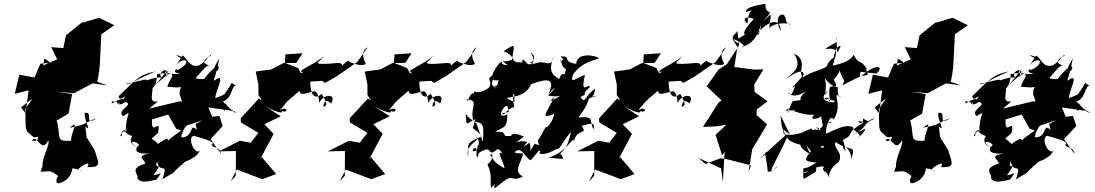

<svg xmlns="http://www.w3.org/2000/svg" viewBox="-20 -832 5553 974"><path d="M238 -513 185 -509 155 -439 78 -453 55 -356 125 -374 110 -257 87 -287 145 -333 109 -280C110 -192 106 -174 125 -158C158 -133 140 -124 210 -154C137 -193 210 -109 141 -118C170 -158 187 -50 224 -118C239 -108 189 -27 196 14C231 -17 209 -29 185 39C233 39 232 27 275 61C267 69 253 112 293 93C337 75 346 37 347 22C389 26 412 49 378 29C373 20 450 -27 423 16C496 17 482 1 460 -71L419 -136L413 -190C449 -159 404 -223 410 -259C457 -270 401 -186 471 -233C409 -211 421 -199 333 -184C389 -232 337 -157 341 -118C256 -114 293 -132 266 -227L270 -222L328 -256L346 -355L266 -367L355 -359L449 -409L525 -399L473 -417L480 -450L486 -499L494 -658L560 -704L483 -742L406 -719L394 -717L315 -653L301 -588L240 -593L270 -531L191 -496L182 -404L205 -535Z M781 -317C725 -311 764 -360 751 -408C719 -361 777 -371 777 -457C807 -453 892 -494 806 -460C899 -467 827 -424 830 -390C838 -398 919 -368 914 -420C864 -338 913 -350 900 -295C890 -281 951 -259 942 -299L946 -309L891 -318L737 -281ZM979 -173C938 -213 965 -133 899 -135C909 -197 959 -218 905 -191C911 -164 863 -153 833 -118C839 -148 779 -98 781 -102C745 -142 736 -114 782 -158C798 -245 746 -130 751 -226L833 -251L874 -178L899 -171L929 -196L1057 -238L1037 -287L1158 -270L1170 -262C1206 -261 1161 -253 1123 -308C1092 -235 1154 -286 1110 -317C1161 -332 1151 -400 1180 -399C1135 -407 1182 -442 1117 -352C1158 -378 1130 -354 1072 -334C1074 -376 1132 -471 1065 -422C1065 -437 1075 -441 1093 -539C1095 -533 1037 -458 1084 -474C1105 -512 1066 -499 1016 -432C953 -421 944 -486 912 -378C1002 -453 1019 -510 1051 -499C1032 -500 982 -517 1050 -549C1052 -569 1023 -512 985 -499C936 -489 943 -539 872 -553C912 -525 901 -546 935 -522C895 -560 918 -564 874 -501C916 -553 963 -515 877 -475C889 -493 837 -465 897 -458C819 -450 859 -481 757 -392C850 -482 823 -510 823 -439C859 -508 756 -464 809 -431C791 -460 664 -401 730 -417C722 -437 721 -427 615 -406C643 -401 645 -417 769 -470C685 -454 665 -424 582 -344C586 -306 636 -371 606 -329C571 -333 539 -288 548 -319C557 -313 596 -320 583 -301C575 -354 556 -273 616 -315C664 -300 568 -274 604 -243C656 -273 621 -262 618 -177C638 -169 567 -141 642 -186C558 -148 604 -118 598 -164C638 -189 583 -164 651 -142C631 -108 655 -97 673 -85C618 -126 678 -114 686 -96C652 -69 678 -47 741 -54C661 -39 719 -23 716 -2C629 25 688 54 677 70C688 104 753 83 774 79C811 28 795 53 758 57C817 -22 757 38 777 -14C789 58 837 -21 804 78C916 7 813 84 893 11C850 34 898 13 918 -11C999 -42 949 -48 955 -62C933 -37 958 -4 1001 -77C976 -25 924 -135 963 -143C1046 -120 1071 -109 1054 -98C1055 -80 1095 -92 1101 -51L1048 -126L1110 -193L1093 -244L1037 -237L972 -203Z M1483 -513 1418 -512 1357 -480 1277 -469 1291 -403V-350L1309 -323L1293 -332L1201 -232L1202 -211L1291 -158L1252 -108L1197 -118L1090 -64L1177 -66L1176 60L1150 88L1181 28L1311 77L1381 51L1309 -34L1302 -28L1368 -153L1321 -202L1404 -242L1301 -310C1373 -260 1426 -252 1407 -271C1442 -251 1446 -298 1399 -273C1444 -320 1404 -291 1500 -372C1502 -341 1538 -363 1577 -369C1603 -359 1596 -301 1601 -312C1617 -352 1690 -363 1660 -308C1656 -307 1628 -343 1620 -291C1638 -295 1644 -304 1612 -356C1569 -318 1554 -365 1554 -418L1614 -422L1629 -411L1688 -445L1793 -518L1845 -592C1840 -588 1802 -574 1836 -508C1814 -492 1768 -512 1750 -519C1762 -541 1694 -490 1715 -482C1727 -534 1680 -502 1596 -509C1590 -532 1560 -477 1628 -551C1585 -509 1467 -464 1519 -468C1487 -447 1433 -412 1540 -398L1492 -487L1425 -513L1428 -556L1515 -562Z M2036 -513 1971 -512 1910 -480 1830 -469 1844 -403V-350L1862 -323L1846 -332L1754 -232L1755 -211L1844 -158L1805 -108L1750 -118L1643 -64L1730 -66L1729 60L1703 88L1734 28L1864 77L1934 51L1862 -34L1855 -28L1921 -153L1874 -202L1957 -242L1854 -310C1926 -260 1979 -252 1960 -271C1995 -251 1999 -298 1952 -273C1997 -320 1957 -291 2053 -372C2055 -341 2091 -363 2130 -369C2156 -359 2149 -301 2154 -312C2170 -352 2243 -363 2213 -308C2209 -307 2181 -343 2173 -291C2191 -295 2197 -304 2165 -356C2122 -318 2107 -365 2107 -418L2167 -422L2182 -411L2241 -445L2346 -518L2398 -592C2393 -588 2355 -574 2389 -508C2367 -492 2321 -512 2303 -519C2315 -541 2247 -490 2268 -482C2280 -534 2233 -502 2149 -509C2143 -532 2113 -477 2181 -551C2138 -509 2020 -464 2072 -468C2040 -447 1986 -412 2093 -398L2045 -487L1978 -513L1981 -556L2068 -562Z M2525 -256C2543 -239 2542 -278 2589 -289C2572 -365 2594 -383 2589 -316C2528 -339 2555 -334 2585 -342C2668 -353 2679 -421 2672 -404C2760 -437 2800 -436 2761 -351C2782 -383 2823 -408 2760 -347C2829 -335 2851 -363 2750 -307C2759 -315 2760 -303 2794 -345C2757 -262 2711 -221 2792 -255C2773 -175 2727 -179 2750 -187C2726 -157 2746 -176 2716 -130C2688 -110 2745 -83 2693 -103C2654 -44 2680 -76 2666 -108C2623 -77 2636 -88 2655 -111C2602 -131 2558 -76 2638 -139C2564 -172 2583 -138 2565 -142C2510 -138 2575 -164 2491 -164C2541 -190 2553 -184 2553 -252C2483 -215 2552 -332 2558 -281L2561 -264ZM2343 -256C2347 -196 2342 -214 2353 -206C2413 -241 2385 -229 2383 -195C2367 -174 2399 -180 2423 -139C2330 -102 2362 -100 2354 -37C2338 -111 2432 -120 2394 -139C2436 -101 2376 -67 2410 -101C2384 -56 2404 9 2410 -76C2344 -34 2402 -127 2400 -49C2466 -99 2461 -58 2474 -58C2498 -60 2503 -99 2529 -51C2491 -78 2539 -4 2539 22C2464 -22 2492 -23 2467 -43C2478 -68 2489 -22 2453 1C2482 68 2462 92 2472 121C2537 55 2470 110 2492 122C2604 27 2552 100 2633 64C2582 35 2621 2 2633 -50C2632 -59 2616 -49 2590 -59C2625 -99 2650 -21 2673 -19C2732 -87 2703 -64 2722 -65C2701 -47 2747 -41 2802 -76C2824 -74 2824 -101 2876 -163C2867 -113 2854 -81 2822 -53C2853 -14 2834 -28 2760 -32C2856 -55 2891 -152 2891 -115C2909 -187 2967 -141 2928 -199C2923 -180 3008 -235 2991 -176C2965 -221 3002 -244 2914 -236C3002 -350 2930 -324 3009 -345C2952 -343 2993 -321 2999 -382C2942 -342 2952 -301 2925 -340C2973 -363 2919 -346 2973 -390C2962 -415 2924 -340 2947 -452C2899 -437 2870 -399 2887 -454C2937 -523 2998 -524 3018 -537C2997 -553 2906 -567 2903 -508C2833 -517 2873 -548 2838 -545C2803 -554 2857 -523 2838 -517C2880 -572 2823 -507 2822 -526C2830 -537 2822 -494 2851 -481C2839 -420 2841 -491 2815 -429C2817 -443 2743 -443 2792 -552C2771 -473 2753 -539 2685 -506C2660 -506 2709 -512 2671 -566C2699 -548 2694 -525 2669 -513C2706 -504 2700 -509 2659 -506C2636 -526 2631 -543 2629 -516C2559 -511 2606 -546 2535 -572C2599 -616 2590 -608 2577 -529C2513 -504 2503 -548 2554 -502C2497 -502 2552 -538 2512 -510C2451 -433 2482 -418 2509 -426C2501 -357 2466 -434 2503 -372C2485 -405 2450 -392 2504 -459C2425 -431 2487 -428 2460 -387C2396 -342 2385 -383 2384 -359C2358 -361 2351 -297 2347 -328C2415 -321 2362 -293 2381 -217C2428 -206 2438 -211 2429 -113L2397 -206L2354 -239Z M3301 -513 3236 -512 3175 -480 3095 -469 3109 -403V-350L3127 -323L3111 -332L3019 -232L3020 -211L3109 -158L3070 -108L3015 -118L2908 -64L2995 -66L2994 60L2968 88L2999 28L3129 77L3199 51L3127 -34L3120 -28L3186 -153L3139 -202L3222 -242L3119 -310C3191 -260 3244 -252 3225 -271C3260 -251 3264 -298 3217 -273C3262 -320 3222 -291 3318 -372C3320 -341 3356 -363 3395 -369C3421 -359 3414 -301 3419 -312C3435 -352 3508 -363 3478 -308C3474 -307 3446 -343 3438 -291C3456 -295 3462 -304 3430 -356C3387 -318 3372 -365 3372 -418L3432 -422L3447 -411L3506 -445L3611 -518L3663 -592C3658 -588 3620 -574 3654 -508C3632 -492 3586 -512 3568 -519C3580 -541 3512 -490 3533 -482C3545 -534 3498 -502 3414 -509C3408 -532 3378 -477 3446 -551C3403 -509 3285 -464 3337 -468C3305 -447 3251 -412 3358 -398L3310 -487L3243 -513L3246 -556L3333 -562Z M3720 -675C3710 -652 3675 -650 3719 -614C3713 -616 3744 -625 3722 -591C3742 -549 3754 -543 3694 -637C3781 -603 3746 -585 3746 -595C3813 -613 3829 -675 3842 -709C3834 -640 3811 -655 3818 -655C3864 -721 3941 -752 3940 -674C3896 -767 3965 -768 3961 -746C3970 -752 3957 -711 3991 -708C4006 -710 3919 -727 3882 -690C3894 -782 3898 -763 3849 -721C3921 -801 3861 -743 3863 -812C3863 -813 3754 -799 3765 -771C3831 -790 3773 -801 3773 -713C3745 -728 3755 -756 3804 -736C3733 -661 3750 -641 3786 -674L3726 -636ZM3559 0 3634 -29 3665 -25 3790 7 3777 40 3796 -75 3847 -160 3871 -201 3818 -249 3819 -277 3874 -318 3808 -366 3806 -403 3853 -480 3805 -479 3705 -492 3720 -587 3668 -507 3624 -478 3565 -394 3641 -322 3626 -313 3546 -188 3610 -191 3665 -199 3610 -148 3643 -44 3656 -61 3647 92 3638 22 3523 -31Z M3953 -175 3964 -145 3832 -26 3875 -57C3852 -68 3866 -49 3875 40C3913 36 3956 -23 3889 42C3893 21 3926 -35 3973 -135C3987 -105 4053 -90 4117 -92C4051 -15 4054 -15 4123 -7C4087 11 4087 18 4055 22C4058 91 4038 85 4118 40C4138 -18 4048 65 4060 43C4163 -5 4167 15 4153 24C4170 56 4168 23 4189 76C4179 59 4191 19 4233 -9C4265 -58 4198 -86 4220 -111C4296 -57 4324 -105 4298 -24C4299 -91 4229 -109 4269 -66C4260 -139 4244 -139 4230 -113C4334 -150 4250 -148 4360 -209C4308 -242 4357 -175 4359 -231C4400 -203 4384 -229 4418 -231C4334 -188 4407 -212 4311 -147C4387 -196 4382 -181 4330 -127C4365 -151 4311 -159 4305 -190C4292 -183 4292 -216 4171 -153C4164 -178 4192 -262 4209 -225C4248 -291 4219 -332 4224 -351C4269 -335 4222 -324 4231 -389C4194 -394 4178 -413 4191 -316C4197 -325 4123 -336 4191 -336C4139 -318 4229 -331 4212 -313C4196 -314 4121 -316 4181 -375C4147 -316 4183 -384 4163 -436C4212 -377 4239 -382 4208 -430C4169 -383 4242 -459 4239 -475C4261 -409 4269 -437 4254 -399C4380 -466 4331 -427 4346 -468L4426 -459C4465 -491 4434 -518 4350 -447C4410 -450 4365 -466 4376 -486C4340 -536 4342 -498 4310 -554C4298 -529 4261 -510 4204 -499C4219 -557 4248 -593 4166 -583C4216 -623 4232 -604 4221 -646C4231 -557 4221 -544 4245 -600C4218 -596 4215 -565 4202 -507C4235 -572 4177 -518 4176 -499C4165 -475 4058 -470 4018 -402C4080 -451 4069 -509 3967 -430C3999 -465 4054 -485 4008 -560C4078 -527 4030 -471 4048 -448C4050 -435 3993 -389 4004 -388C4023 -414 4006 -368 3992 -350C3964 -387 3984 -314 4068 -369C4010 -315 4077 -328 4000 -319C3993 -283 4011 -357 3975 -255C3979 -291 3991 -290 3965 -270C4046 -278 3993 -263 4005 -269C4094 -238 4107 -256 4109 -247C4072 -211 4169 -238 4142 -252C4163 -179 4133 -204 4202 -216C4173 -190 4196 -242 4152 -199C4159 -199 4150 -178 4121 -172C4140 -182 4037 -166 4051 -134C4015 -83 4073 -64 4091 -48C4059 -121 4071 -88 4121 -34C4126 -71 4104 -70 4108 -44C4165 -135 4171 -65 4141 -87C4183 -168 4137 -159 4120 -189C4172 -158 4163 -138 4169 -185C4157 -182 4107 -150 4097 -180C4052 -160 4025 -160 4045 -119C4065 -194 4052 -137 3957 -150C3947 -199 3943 -186 3940 -247L3987 -150Z M4568 -513 4515 -509 4485 -439 4408 -453 4385 -356 4455 -374 4440 -257 4417 -287 4475 -333 4439 -280C4440 -192 4436 -174 4455 -158C4488 -133 4470 -124 4540 -154C4467 -193 4540 -109 4471 -118C4500 -158 4517 -50 4554 -118C4569 -108 4519 -27 4526 14C4561 -17 4539 -29 4515 39C4563 39 4562 27 4605 61C4597 69 4583 112 4623 93C4667 75 4676 37 4677 22C4719 26 4742 49 4708 29C4703 20 4780 -27 4753 16C4826 17 4812 1 4790 -71L4749 -136L4743 -190C4779 -159 4734 -223 4740 -259C4787 -270 4731 -186 4801 -233C4739 -211 4751 -199 4663 -184C4719 -232 4667 -157 4671 -118C4586 -114 4623 -132 4596 -227L4600 -222L4658 -256L4676 -355L4596 -367L4685 -359L4779 -409L4855 -399L4803 -417L4810 -450L4816 -499L4824 -658L4890 -704L4813 -742L4736 -719L4724 -717L4645 -653L4631 -588L4570 -593L4600 -531L4521 -496L4512 -404L4535 -535Z M5111 -317C5055 -311 5094 -360 5081 -408C5049 -361 5107 -371 5107 -457C5137 -453 5222 -494 5136 -460C5229 -467 5157 -424 5160 -390C5168 -398 5249 -368 5244 -420C5194 -338 5243 -350 5230 -295C5220 -281 5281 -259 5272 -299L5276 -309L5221 -318L5067 -281ZM5309 -173C5268 -213 5295 -133 5229 -135C5239 -197 5289 -218 5235 -191C5241 -164 5193 -153 5163 -118C5169 -148 5109 -98 5111 -102C5075 -142 5066 -114 5112 -158C5128 -245 5076 -130 5081 -226L5163 -251L5204 -178L5229 -171L5259 -196L5387 -238L5367 -287L5488 -270L5500 -262C5536 -261 5491 -253 5453 -308C5422 -235 5484 -286 5440 -317C5491 -332 5481 -400 5510 -399C5465 -407 5512 -442 5447 -352C5488 -378 5460 -354 5402 -334C5404 -376 5462 -471 5395 -422C5395 -437 5405 -441 5423 -539C5425 -533 5367 -458 5414 -474C5435 -512 5396 -499 5346 -432C5283 -421 5274 -486 5242 -378C5332 -453 5349 -510 5381 -499C5362 -500 5312 -517 5380 -549C5382 -569 5353 -512 5315 -499C5266 -489 5273 -539 5202 -553C5242 -525 5231 -546 5265 -522C5225 -560 5248 -564 5204 -501C5246 -553 5293 -515 5207 -475C5219 -493 5167 -465 5227 -458C5149 -450 5189 -481 5087 -392C5180 -482 5153 -510 5153 -439C5189 -508 5086 -464 5139 -431C5121 -460 4994 -401 5060 -417C5052 -437 5051 -427 4945 -406C4973 -401 4975 -417 5099 -470C5015 -454 4995 -424 4912 -344C4916 -306 4966 -371 4936 -329C4901 -333 4869 -288 4878 -319C4887 -313 4926 -320 4913 -301C4905 -354 4886 -273 4946 -315C4994 -300 4898 -274 4934 -243C4986 -273 4951 -262 4948 -177C4968 -169 4897 -141 4972 -186C4888 -148 4934 -118 4928 -164C4968 -189 4913 -164 4981 -142C4961 -108 4985 -97 5003 -85C4948 -126 5008 -114 5016 -96C4982 -69 5008 -47 5071 -54C4991 -39 5049 -23 5046 -2C4959 25 5018 54 5007 70C5018 104 5083 83 5104 79C5141 28 5125 53 5088 57C5147 -22 5087 38 5107 -14C5119 58 5167 -21 5134 78C5246 7 5143 84 5223 11C5180 34 5228 13 5248 -11C5329 -42 5279 -48 5285 -62C5263 -37 5288 -4 5331 -77C5306 -25 5254 -135 5293 -143C5376 -120 5401 -109 5384 -98C5385 -80 5425 -92 5431 -51L5378 -126L5440 -193L5423 -244L5367 -237L5302 -203Z"/></svg>

Font: Hussar Lance
Style: Italic
Weight: 700
Foundry: Cannot Into Space Fonts, PlusOne Fonts
Version: Version 2.27